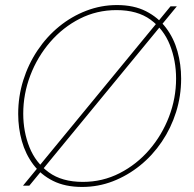

<svg xmlns="http://www.w3.org/2000/svg" viewBox="-20 -735 766 760"><path d="M305 5Q238 5 190 -19Q142 -43 111.5 -84Q81 -125 66.5 -176.5Q52 -228 52 -284Q52 -353 72 -417Q92 -481 128.5 -535.5Q165 -590 214 -630Q263 -670 321.5 -692.5Q380 -715 443 -715Q510 -715 558 -690.5Q606 -666 637 -625Q668 -584 682.5 -532Q697 -480 697 -424Q697 -355 677 -291.5Q657 -228 620.5 -174Q584 -120 534.5 -80Q485 -40 427 -17.5Q369 5 305 5ZM308 -15Q386 -15 453.5 -49.5Q521 -84 571 -142Q621 -200 649 -273Q677 -346 677 -424Q677 -495 652.5 -557Q628 -619 576 -657Q524 -695 441 -695Q363 -695 296 -661Q229 -627 178.5 -568.5Q128 -510 100 -436.5Q72 -363 72 -285Q72 -214 96.5 -152.5Q121 -91 173 -53Q225 -15 308 -15ZM680 -710 96 0H71L655 -710Z"/></svg>

Font: Raleway Thin
Style: Italic
Weight: 100
Italic angle: -12°
Designer: Matt McInerney, Pablo Impallari, Rodrigo Fuenzalida
Foundry: Matt McInerney, Pablo Impallari, Rodrigo Fuenzalida
Version: Version 4.026